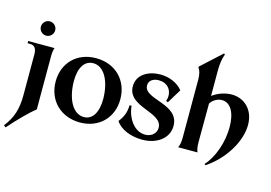

<svg xmlns="http://www.w3.org/2000/svg" viewBox="-122 -1054 2125 1505"><g transform="rotate(15 940.5 -301.5)"><path d="M4 187 20 200C98 111 168 42 220 0V-427C220 -462 223 -479 230 -500H16V-482H35C72 -482 90 -460 90 -411V-80C90 35 65 108 4 187ZM141 -577C173 -577 199 -603 199 -635C199 -667 173 -693 141 -693C109 -693 83 -667 83 -635C83 -603 109 -577 141 -577Z M572 12C726 12 832 -95 832 -245C832 -399 724 -508 566 -508C412 -508 306 -401 306 -251C306 -97 415 12 572 12ZM591 -37C504 -37 446 -139 443 -285C442 -397 483 -464 555 -464C640 -465 699 -364 702 -218C703 -106 662 -37 591 -37Z M1079 16C1196 16 1289 -50 1289 -151C1289 -333 1006 -291 1006 -406C1006 -450 1047 -468 1085 -468C1157 -468 1190 -419 1190 -369C1190 -354 1187 -339 1182 -326L1198 -320L1268 -435C1227 -487 1157 -515 1087 -515C991 -515 900 -467 900 -370C901 -200 1180 -236 1180 -107C1180 -61 1141 -28 1091 -28C1000 -28 939 -123 930 -220L914 -219C913 -156 891 -114 862 -78C900 -18 986 16 1079 16Z M1601 73 1610 81C1751 -12 1851 -174 1851 -310C1851 -432 1771 -508 1667 -508C1614 -508 1555 -488 1512 -455V-666C1513 -717 1517 -753 1533 -797L1524 -803L1359 -652V-644C1375 -623 1380 -599 1382 -559V-84C1382 -44 1378 -24 1367 0H1524C1515 -22 1511 -43 1511 -80L1512 -394C1533 -426 1569 -446 1604 -446C1675 -446 1716 -371 1716 -256C1716 -134 1671 -3 1601 73Z"/></g></svg>

Font: Sinistre
Style: Bold
Weight: 700
Designer: Jules Durand
Foundry: Collletttivo
Version: Version 69.420;Glyphs 3.2 (3217)